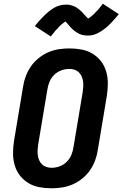

<svg xmlns="http://www.w3.org/2000/svg" viewBox="-20 -1003 658 1031"><path d="M257 8Q223 8 191 2Q159 -4 132.5 -20Q106 -36 87 -60.5Q68 -85 59 -115.5Q50 -146 50 -179Q50 -212 55 -245L104 -538Q108 -566 118.5 -594Q129 -622 146 -646.5Q163 -671 187 -690.5Q211 -710 238.5 -722Q266 -734 295 -738.5Q324 -743 352 -743Q386 -743 418 -737Q450 -731 476.5 -715Q503 -699 522 -674.5Q541 -650 550 -619.5Q559 -589 559 -556Q559 -523 554 -490L505 -197Q501 -169 490.5 -141Q480 -113 463 -88.5Q446 -64 422 -44.5Q398 -25 370.5 -13Q343 -1 314 3.5Q285 8 257 8ZM257 -102Q279 -102 300.5 -110Q322 -118 338.5 -134.5Q355 -151 363.5 -172Q372 -193 375 -215L424 -508Q426 -523 427 -537.5Q428 -552 426 -566Q424 -580 418.5 -592.5Q413 -605 403.5 -614.5Q394 -624 380.5 -628.5Q367 -633 353 -633Q331 -633 309 -625Q287 -617 270.5 -600.5Q254 -584 245.5 -563Q237 -542 234 -520L185 -227Q183 -212 182 -197.5Q181 -183 183 -169Q185 -155 190.5 -142.5Q196 -130 205.5 -120.5Q215 -111 229 -106.5Q243 -102 257 -102ZM253 -807 167 -863Q177 -876 187 -887Q197 -898 206 -907.5Q215 -917 224 -925.5Q233 -934 241.5 -941Q250 -948 261.5 -955.5Q273 -963 284.5 -968Q296 -973 308.5 -975.5Q321 -978 333 -978Q338 -978 343 -978Q348 -978 353 -977Q358 -976 362.5 -974.5Q367 -973 372 -971.5Q377 -970 381 -968Q385 -966 388.5 -964Q392 -962 396 -959Q400 -956 404 -953Q408 -950 411.5 -946.5Q415 -943 418.5 -940Q422 -937 424.5 -934Q427 -931 429.5 -928Q432 -925 436.5 -920.5Q441 -916 444 -912.5Q447 -909 450.5 -906Q454 -903 453 -902Q453 -901 452.5 -901Q452 -901 451 -901H450Q450 -902 454 -904Q458 -906 461 -908Q464 -910 467.5 -913Q471 -916 472.5 -917.5Q474 -919 476.5 -920.5Q479 -922 480.5 -924Q482 -926 484.5 -928Q487 -930 489 -932.5Q491 -935 493.5 -937.5Q496 -940 498.5 -942.5Q501 -945 504 -948Q507 -951 509.5 -954Q512 -957 514.5 -960.5Q517 -964 520 -967.5Q523 -971 526 -975Q529 -979 532 -983L618 -927Q607 -914 597.5 -903Q588 -892 579 -882.5Q570 -873 561 -864.5Q552 -856 543.5 -849.5Q535 -843 523.5 -835.5Q512 -828 500 -822.5Q488 -817 476 -814.5Q464 -812 452 -812Q447 -812 442 -812.5Q437 -813 432 -813.5Q427 -814 422 -815.5Q417 -817 412.5 -818.5Q408 -820 404 -822Q400 -824 396 -826.5Q392 -829 388 -831.5Q384 -834 380 -837Q376 -840 372.5 -843.5Q369 -847 365.5 -850Q362 -853 359.5 -856Q357 -859 354.5 -862Q352 -865 348 -869.5Q344 -874 341 -877.5Q338 -881 334.5 -884Q331 -887 331 -889H334L330 -887Q326 -884 323.5 -882Q321 -880 317.5 -877.5Q314 -875 312 -873.5Q310 -872 308 -870Q306 -868 304 -866Q302 -864 299.5 -862Q297 -860 295.5 -857.5Q294 -855 291.5 -852.5Q289 -850 286.5 -847.5Q284 -845 281 -842Q278 -839 275.5 -836Q273 -833 270.5 -829.5Q268 -826 265 -822.5Q262 -819 258.5 -815Q255 -811 253 -807Z"/></svg>

Font: Iosevka XBd Ex Obl
Style: Regular
Weight: 800
Width: 7
Italic angle: -9°
Monospace: yes
Designer: Belleve Invis
Foundry: Belleve Invis
Version: Version 32.5.0; ttfautohint (v1.8.4)